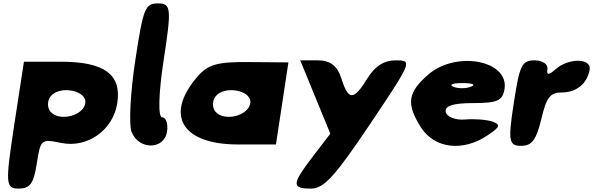

<svg xmlns="http://www.w3.org/2000/svg" viewBox="-20 -903 3470 1123"><path d="M63 -171C11 171 12 200 89 200C156 200 177 171 195 54C217 -88 221 -91 338 -67C491 -35 642 -142 666 -300C692 -468 590 -542 336 -542H120ZM479 -300C468 -225 326 -190 275 -250C256 -273 256 -313 275 -338C326 -406 490 -375 479 -300Z M771 -548C743 -365 733 -176 749 -133C790 -25 940 -25 957 -133C964 -179 951 -217 928 -217C904 -217 907 -354 937 -550C984 -854 981 -883 905 -883C828 -883 818 -856 771 -548Z M1134 -454C941 -229 1044 -58 1373 -58H1594L1667 -538L1439 -540C1251 -542 1196 -526 1134 -454ZM1444 -300C1433 -225 1291 -190 1240 -250C1221 -273 1221 -313 1240 -338C1291 -406 1455 -375 1444 -300Z M1912 -121 1813 8C1685 175 1684 200 1800 200C1874 200 1939 129 2143 -175C2392 -546 2393 -550 2294 -550C2226 -550 2174 -517 2130 -446C2048 -313 2018 -313 1976 -446C1954 -517 1911 -550 1840 -550H1736C1795 -407 1853 -264 1912 -121Z M2485 -467C2364 -362 2355 -296 2442 -158C2521 -34 2687 -14 2831 -111C2906 -161 2910 -174 2860 -192C2828 -203 2754 -209 2699 -204C2644 -199 2593 -220 2587 -248C2580 -284 2630 -300 2747 -300C2889 -300 2920 -314 2931 -383C2957 -550 2648 -608 2485 -467ZM2735 -396C2704 -384 2658 -384 2631 -396C2604 -408 2628 -417 2686 -417C2744 -417 2766 -408 2735 -396Z M2985 -300C2951 -79 2956 -50 3028 -50C3091 -50 3117 -85 3146 -206C3175 -331 3197 -362 3264 -362C3352 -362 3415 -414 3429 -496C3440 -563 3307 -565 3232 -500C3188 -462 3176 -462 3182 -500C3186 -528 3152 -550 3106 -550C3032 -550 3019 -521 2985 -300Z"/></svg>

Font: Hussar Skorodowane
Style: Ky
Weight: 700
Foundry: Cannot Into Space Fonts
Version: Version 0.892